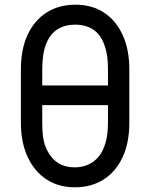

<svg xmlns="http://www.w3.org/2000/svg" viewBox="-20 -784 640 818"><path d="M302 -764Q372 -764 423.5 -730Q475 -696 503 -634Q531 -572 531 -489V-261Q531 -175 502 -113.5Q473 -52 421 -19Q369 14 299 14Q229 14 177.5 -20Q126 -54 97.5 -116Q69 -178 69 -261V-489Q69 -575 98 -636.5Q127 -698 179 -731Q231 -764 302 -764ZM160 -336V-261Q160 -238 161.5 -219.5Q163 -201 166 -186Q169 -171 174 -159Q179 -147 185 -136Q203 -104 231 -87.5Q259 -71 298 -71Q330 -71 356.5 -83Q383 -95 401.5 -118Q420 -141 430 -177Q440 -213 440 -261V-336ZM300 -679Q257 -679 225.5 -659.5Q194 -640 177 -598Q160 -556 160 -489V-420H440V-491Q440 -518 437 -541Q434 -564 428 -583Q422 -602 414 -617Q406 -632 395 -643Q378 -661 353.5 -670Q329 -679 300 -679Z"/></svg>

Font: Code D OnePiece
Style: Regular
Weight: 400
Version: Version 1.085; ttfautohint (v1.8.4.7-5d5b);Nerd Fonts 3.0.2